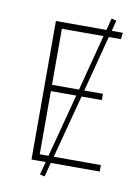

<svg xmlns="http://www.w3.org/2000/svg" viewBox="-90 -801 676 931"><g transform="rotate(10 248.0 -335.5)"><path d="M455 -32V0H214L196 70L172 64L189 0H119V-682H368L383 -741L407 -734L394 -682H449L444 -650H385L313 -374H405V-343H305L223 -32ZM154 -374H287L359 -650H154ZM197 -32 279 -343H154V-32Z"/></g></svg>

Font: FiraGO UltraLight
Style: Regular
Weight: 200
Designer: bBox Type
Foundry: bBox Type GmbH
Version: Version 1.001